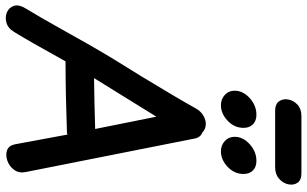

<svg xmlns="http://www.w3.org/2000/svg" viewBox="-262 -870 1098 687"><g transform="rotate(90 287.5 -527.0)"><path d="M60 -30Q91 -80 164 -212Q278 -212 417 -217Q422 -217 426 -219L461 -30Q466 -8 483 -2.5Q500 3 520 -4Q540 -11 552.5 -28.5Q565 -46 560 -70L440 -675Q436 -695 418 -702Q412 -708 404 -711Q385 -718 364.5 -708.5Q344 -699 333 -679Q291 -604 218 -484Q142 -362 131 -342Q110 -307 57 -212Q4 -117 -26 -68Q-40 -45 -34.5 -27.5Q-29 -10 -12 -2.5Q5 5 25.5 -0.5Q46 -6 60 -30ZM224 -314 362 -537 406 -318Q308 -315 224 -314ZM321 -768Q351 -768 376.5 -792Q402 -816 402 -849Q402 -870 389.5 -882.5Q377 -895 355 -895Q322 -895 295.5 -871Q269 -847 269 -817Q269 -796 284 -782Q299 -768 321 -768ZM486 -768Q516 -768 541.5 -792Q567 -816 567 -849Q567 -870 554.5 -882.5Q542 -895 520 -895Q487 -895 460.5 -871Q434 -847 434 -817Q434 -796 449 -782Q464 -768 486 -768ZM340 -962H543Q568 -962 584 -976Q600 -990 604 -1009Q608 -1028 598.5 -1042Q589 -1056 565 -1056H360Q334 -1056 319 -1042Q304 -1028 300.5 -1009Q297 -990 307 -976Q317 -962 340 -962Z"/></g></svg>

Font: Balsamiq Sans
Style: Italic
Weight: 400
Italic angle: -12°
Designer: Michael Angeles
Foundry: Balsamiq SRL
Version: Version 1.020; ttfautohint (v1.8.4.7-5d5b);gftools[0.9.26]